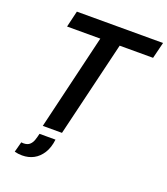

<svg xmlns="http://www.w3.org/2000/svg" viewBox="-159 -804 975 1118"><g transform="rotate(20 328.5 -245.0)"><path d="M164 0 305 -592H99L123 -693H657L632 -592H425L283 0ZM109 203Q97 203 85 201.5Q73 200 62 197L79 133Q83 133 86 133.5Q89 134 92 134Q117 134 130.5 122Q144 110 150.5 91Q157 72 162 50H261Q255 101 233.5 135Q212 169 180.5 186Q149 203 109 203Z"/></g></svg>

Font: Ubuntu Sans SemiBold
Style: Italic
Weight: 600
Italic angle: -13.5°
Designer: Dalton Maag Ltd
Foundry: Dalton Maag Ltd
Version: Version 1.006